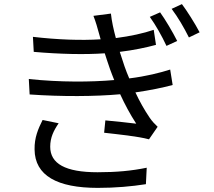

<svg xmlns="http://www.w3.org/2000/svg" viewBox="-20 -861 1040 933"><path d="M758 -801 708 -779C738 -737 766 -687 789 -638L841 -662C819 -706 782 -768 758 -801ZM864 -841 814 -818C845 -777 874 -727 898 -679L950 -704C927 -748 888 -809 864 -841ZM462 -695C464 -687 467 -678 469 -670C374 -664 260 -668 140 -682L144 -609C269 -598 392 -595 489 -602C497 -578 505 -552 515 -524C521 -507 528 -490 535 -472C422 -462 271 -461 120 -477L124 -402C279 -391 443 -392 564 -403C586 -355 612 -306 642 -260C610 -264 546 -271 492 -276L486 -216C555 -208 648 -199 704 -184L746 -245C731 -259 719 -272 708 -288C682 -326 658 -369 638 -412C708 -422 771 -435 819 -448L807 -523C760 -508 690 -490 608 -480C599 -500 592 -520 585 -539C578 -560 570 -584 562 -609C629 -617 690 -630 738 -643L727 -716C677 -699 613 -685 543 -676C532 -717 523 -757 519 -795L434 -784C445 -756 454 -725 462 -695ZM265 -262 187 -278C165 -234 147 -192 148 -135C149 -7 259 52 455 52C541 52 619 45 689 34L693 -46C620 -31 547 -24 454 -24C297 -24 224 -66 224 -148C224 -193 241 -227 265 -262Z"/></svg>

Font: Source Han Sans TC
Style: Regular
Weight: 400
Designer: Ryoko NISHIZUKA 西塚涼子 (kana, bopomofo & ideographs); Paul D. Hunt (Latin, Greek & Cyrillic); Sandoll Communications 산돌커뮤니
Foundry: Adobe
Version: Version 2.002;hotconv 1.0.116;makeotfexe 2.5.65601